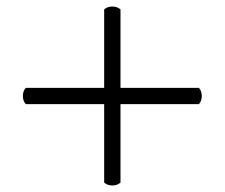

<svg xmlns="http://www.w3.org/2000/svg" viewBox="-20 -554 688 588"><path d="M299 5C311 17 337 17 349 5V-235H589C601 -247 601 -273 589 -285H349V-525C337 -537 311 -537 299 -525V-285H59C47 -273 47 -247 59 -235H299Z"/></svg>

Font: Libertinus Math
Style: Regular
Weight: 400
Designer: Philipp H. Poll, Khaled Hosny
Foundry: Caleb Maclennan
Version: Version 7.050;RELEASE